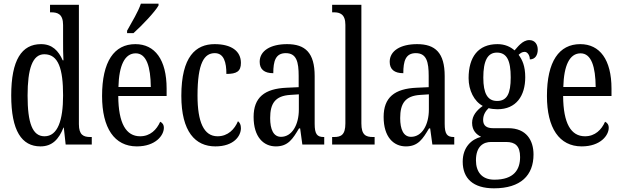

<svg xmlns="http://www.w3.org/2000/svg" viewBox="-20 -786 3383 1044"><path d="M200 10C264 10 300 -29 325 -92H327L337 0H479V-41H471C434 -41 409 -52 409 -111V-760H252V-719H258C293 -719 323 -710 323 -650V-563C323 -526 323 -489 325 -458H321C298 -510 264 -546 203 -546C98 -546 41 -460 41 -267C41 -75 98 10 200 10ZM222 -45C156 -45 130 -118 130 -266C130 -411 156 -491 221 -491C298 -491 323 -411 323 -267C323 -132 294 -45 222 -45Z M671 -619V-606H706C754 -649 822 -721 842 -756V-766H746C731 -721 699 -670 671 -619ZM724 10C826 10 871 -50 871 -91C871 -109 862 -119 851 -124C832 -81 797 -45 742 -45C666 -45 624 -114 623 -264H886V-304C886 -462 822 -546 716 -546C601 -546 535 -452 535 -264C535 -90 602 10 724 10ZM800 -313H624C627 -430 658 -496 718 -496C777 -496 799 -422 800 -313Z M1151 10C1252 10 1290 -47 1290 -89C1290 -108 1284 -119 1274 -127C1256 -84 1220 -45 1163 -45C1088 -45 1054 -123 1054 -266C1054 -445 1091 -497 1148 -497C1198 -497 1211 -446 1211 -384C1267 -384 1290 -398 1290 -444C1290 -509 1237 -546 1147 -546C1045 -546 966 -479 966 -265C966 -70 1042 10 1151 10Z M1480 10C1547 10 1572 -31 1606 -88H1612L1624 0H1743V-41H1740C1704 -41 1691 -57 1691 -113V-372C1691 -499 1640 -546 1541 -546C1451 -546 1392 -510 1392 -450C1392 -409 1417 -388 1466 -388C1466 -453 1478 -497 1534 -497C1593 -497 1604 -448 1604 -373V-312L1539 -309C1418 -304 1359 -256 1359 -150C1359 -41 1413 10 1480 10ZM1508 -42C1467 -42 1449 -82 1449 -144C1449 -223 1476 -265 1559 -270L1605 -273V-191C1605 -106 1567 -42 1508 -42Z M1786 0H2017V-41H2008C1969 -41 1945 -52 1945 -115V-760H1786V-719H1796C1827 -719 1858 -710 1858 -651V-115C1858 -52 1834 -41 1796 -41H1786Z M2187 10C2254 10 2279 -31 2313 -88H2319L2331 0H2450V-41H2447C2411 -41 2398 -57 2398 -113V-372C2398 -499 2347 -546 2248 -546C2158 -546 2099 -510 2099 -450C2099 -409 2124 -388 2173 -388C2173 -453 2185 -497 2241 -497C2300 -497 2311 -448 2311 -373V-312L2246 -309C2125 -304 2066 -256 2066 -150C2066 -41 2120 10 2187 10ZM2215 -42C2174 -42 2156 -82 2156 -144C2156 -223 2183 -265 2266 -270L2312 -273V-191C2312 -106 2274 -42 2215 -42Z M2666 238C2812 238 2881 167 2881 54C2881 -23 2842 -89 2744 -89H2661C2628 -89 2607 -101 2607 -134C2607 -164 2623 -185 2637 -198C2648 -194 2672 -192 2685 -192C2787 -192 2836 -265 2836 -366C2836 -427 2820 -461 2800 -488C2810 -497 2819 -504 2833 -504C2848 -504 2861 -485 2861 -463C2891 -463 2904 -488 2904 -516C2904 -544 2889 -568 2858 -568C2820 -568 2793 -528 2778 -512C2755 -532 2725 -546 2685 -546C2580 -546 2528 -476 2528 -361C2528 -295 2558 -235 2605 -210C2573 -187 2547 -158 2547 -118C2547 -75 2572 -54 2596 -42C2544 -29 2496 14 2496 93C2496 184 2552 238 2666 238ZM2683 -237C2631 -237 2608 -278 2608 -364C2608 -455 2631 -500 2682 -500C2736 -500 2757 -457 2757 -365C2757 -277 2737 -237 2683 -237ZM2668 191C2598 191 2568 146 2568 86C2568 8 2610 -14 2650 -14H2732C2781 -14 2808 7 2808 68C2808 136 2775 191 2668 191Z M3143 10C3245 10 3290 -50 3290 -91C3290 -109 3281 -119 3270 -124C3251 -81 3216 -45 3161 -45C3085 -45 3043 -114 3042 -264H3305V-304C3305 -462 3241 -546 3135 -546C3020 -546 2954 -452 2954 -264C2954 -90 3021 10 3143 10ZM3219 -313H3043C3046 -430 3077 -496 3137 -496C3196 -496 3218 -422 3219 -313Z"/></svg>

Font: Noto Serif Ethiopic XCn
Style: Regular
Weight: 400
Width: 2
Designer: Monotype Design Team
Foundry: Monotype Imaging Inc.
Version: Version 2.102